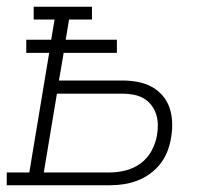

<svg xmlns="http://www.w3.org/2000/svg" viewBox="-35 -550 655 570"><path d="M-15 0V-38H52L111 -393H43V-432H117L127 -492H65V-530H238V-492H170L160 -432H312V-393H154L140 -311H328Q351 -311 373 -307Q395 -303 414 -293Q433 -283 447 -267Q461 -251 468 -231Q475 -211 476 -188Q477 -165 473 -142Q470 -122 462.5 -102Q455 -82 441.5 -64.5Q428 -47 410 -34Q392 -21 372 -13.5Q352 -6 331.5 -3Q311 0 291 0ZM95 -38H291Q314 -38 338 -44Q362 -50 382.5 -65Q403 -80 415 -102.5Q427 -125 431 -148Q434 -165 433.5 -181.5Q433 -198 428 -212.5Q423 -227 413.5 -239Q404 -251 390.5 -258.5Q377 -266 361 -269Q345 -272 328 -272H134Z"/></svg>

Font: Iosevka Slab XLtExObl
Style: Regular
Weight: 200
Width: 7
Italic angle: -9°
Monospace: yes
Designer: Belleve Invis
Foundry: Belleve Invis
Version: Version 11.1.1; ttfautohint (v1.8.3)